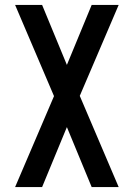

<svg xmlns="http://www.w3.org/2000/svg" viewBox="-20 -755 540 775"><path d="M150 0H41L198 -367L41 -735H150L250 -493L350 -735H459L302 -368L459 0H350L250 -242Z"/></svg>

Font: Iosevka Term Semibold
Style: Regular
Weight: 600
Monospace: yes
Designer: Belleve Invis
Foundry: Belleve Invis
Version: Version 31.4.0